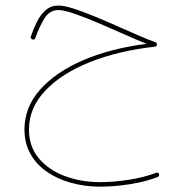

<svg xmlns="http://www.w3.org/2000/svg" viewBox="-20 -410 680 705"><path d="M194.8 -389.6Q167.5 -389.6 148.4 -373.5Q129.4 -357.4 116.5 -331.5Q103.5 -305.7 93.3 -276.4Q91.3 -272.9 93.8 -269.5Q96.2 -266.1 98.6 -265.1Q102.5 -263.7 106 -265.6Q109.4 -267.6 109.9 -270.5Q124 -311 142.8 -342Q161.6 -373 194.8 -373Q215.3 -373 255.1 -359.1Q294.9 -345.2 343 -324.7Q391.1 -304.2 437.7 -283.4Q484.4 -262.7 518.1 -249Q386.7 -232.4 285.6 -189Q184.6 -145.5 127.2 -80.8Q69.8 -16.1 69.8 65.4Q69.8 116.7 92.3 156Q114.7 195.3 153.6 221.7Q192.4 248 242.4 261.7Q292.5 275.4 348.1 275.4Q398.9 275.4 456.5 266.4Q514.2 257.3 558.6 240.2Q562 238.8 563.7 235.8Q565.4 232.9 564 229.5Q563.5 227.1 561.5 225.6Q559.6 224.1 557.4 223.6Q555.2 223.1 552.7 224.6Q509.8 241.2 453.6 250Q397.5 258.8 348.1 258.8Q277.8 258.8 218.3 236.6Q158.7 214.4 122.6 171.4Q86.4 128.4 86.4 65.4Q86.4 -13.7 146 -76.9Q205.6 -140.1 310.1 -181.9Q414.6 -223.6 549.8 -238.8Q553.2 -239.3 554.7 -241.7Q556.2 -244.1 556.2 -247.1Q556.2 -249.5 554.9 -251.7Q553.7 -253.9 550.8 -254.9Q522 -265.1 483.4 -282Q444.8 -298.8 403.1 -317.4Q361.3 -335.9 321 -352.3Q280.8 -368.7 247.8 -379.2Q214.8 -389.6 194.8 -389.6Z"/></svg>

Font: Mikhak VF
Style: Regular
Weight: 100
Designer: Amin Abedi
Version: Version 3.001